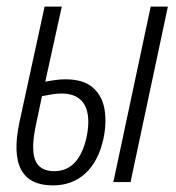

<svg xmlns="http://www.w3.org/2000/svg" viewBox="-20 -551 532 581"><path d="M140 10Q-2 10 39 -182L115 -531H167L117 -304Q129 -306 145 -308.5Q161 -311 178 -311Q233 -311 261.5 -285.5Q290 -260 296.5 -219Q303 -178 293 -131Q278 -63 238.5 -26.5Q199 10 140 10ZM323 0 436 -531H488L375 0ZM90 -179Q73 -103 86 -68Q99 -33 144 -33Q219 -33 242 -136Q255 -199 236 -233.5Q217 -268 166 -268Q153 -268 137 -265.5Q121 -263 107 -260Z"/></svg>

Font: Noto Sans ExtraCondensed Light
Style: Italic
Weight: 300
Width: 2
Italic angle: -12°
Designer: Monotype Design Team
Foundry: Monotype Imaging Inc.
Version: Version 2.013; ttfautohint (v1.8.4.7-5d5b)